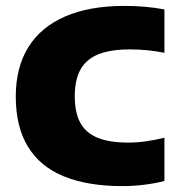

<svg xmlns="http://www.w3.org/2000/svg" viewBox="-20 -623 604 651"><path d="M395.5 8Q277.5 8 196.8 -25Q116 -58 74.8 -125.5Q33.5 -193 33.5 -296Q33.5 -394 75.8 -462.5Q118 -531 200.5 -567Q283 -603 402.5 -603Q437 -603 471.8 -600Q506.5 -597 537.5 -591V-444Q510 -449.5 480.8 -452.5Q451.5 -455.5 420 -455.5Q354.5 -455.5 313.2 -438.8Q272 -422 252.8 -387Q233.5 -352 233.5 -297Q233.5 -241.5 252.2 -206.8Q271 -172 311.2 -155.8Q351.5 -139.5 415 -139.5Q445.5 -139.5 477.2 -144.2Q509 -149 537.5 -156V-9.5Q508.5 -1.5 470.2 3.2Q432 8 395.5 8Z"/></svg>

Font: Encode Sans SC Condensed Thin ExtraBold
Style: Regular
Weight: 800
Version: Version 3.002